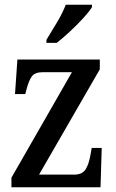

<svg xmlns="http://www.w3.org/2000/svg" viewBox="-20 -786 485 806"><path d="M28 0V-40L282 -483H160Q126 -483 113 -464.5Q100 -446 90 -406L86 -391H43L53 -536H399V-495L144 -53H292Q325 -53 339 -74.5Q353 -96 360 -137L365 -165H407L402 0ZM175 -619Q196 -653 219.5 -692.5Q243 -732 256 -766H366V-756Q356 -739 330.5 -711Q305 -683 274.5 -654.5Q244 -626 218 -606H175Z"/></svg>

Font: Noto Serif Tamil Condensed Medium
Style: Regular
Weight: 500
Width: 3
Designer: Indian Type Foundry, Tom Grace, and the Monotype Design Team
Foundry: Monotype Imaging Inc.
Version: Version 2.004; ttfautohint (v1.8.4.7-5d5b)